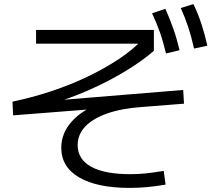

<svg xmlns="http://www.w3.org/2000/svg" viewBox="-20 -875 1040 937"><path d="M613 42Q454 42 366.5 -9Q279 -60 279 -154Q279 -225 330.5 -282.5Q382 -340 477 -374L478 -346L44 -312L41 -379Q137 -399 230.5 -430Q324 -461 407.5 -501Q491 -541 559.5 -586.5Q628 -632 674 -681L696 -662H156V-729H731V-627Q672 -576 590 -526.5Q508 -477 415 -436Q322 -395 230 -368L215 -382L874 -436L878 -369L674 -353Q573 -346 502.5 -321Q432 -296 395.5 -257Q359 -218 359 -167Q359 -98 424.5 -61.5Q490 -25 617 -25Q656 -25 693 -29Q730 -33 779 -41L788 26Q741 34 699.5 38Q658 42 613 42ZM790 -614Q777 -670 760.5 -717Q744 -764 722 -810L787 -832Q809 -783 826 -734.5Q843 -686 856 -630ZM927 -638Q914 -696 898.5 -743Q883 -790 862 -836L924 -855Q947 -807 963 -758Q979 -709 992 -652Z"/></svg>

Font: M PLUS 1 Code
Style: Regular
Weight: 400
Designer: Coji Morishita
Foundry: UNDERFOREST DESIGN
Version: Version 1.005